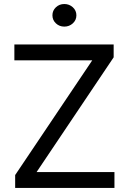

<svg xmlns="http://www.w3.org/2000/svg" viewBox="-20 -926 635 946"><path d="M54.7 -63.5 434.6 -628.9H50.8V-707H540V-643.6L160.2 -78.1H543.9V0H54.7ZM238.3 -850.6Q238.3 -874 255.4 -890.1Q272.5 -906.2 296.9 -906.2Q321.3 -906.2 338.9 -890.1Q356.4 -874 356.4 -850.6Q356.4 -827.1 338.9 -811Q321.3 -794.9 296.9 -794.9Q272.5 -794.9 255.4 -811Q238.3 -827.1 238.3 -850.6Z"/></svg>

Font: Pretendard Std
Style: Regular
Weight: 400
Designer: Base glyphs from Inter by Rasmus Andersson; Hangeul glyphs from Noto Sans CJK(Source Han Sans) by Jang Soo-young and Kan
Foundry: Kil Hyung-jin
Version: Version 1.309